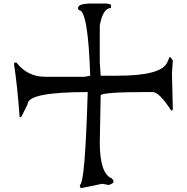

<svg xmlns="http://www.w3.org/2000/svg" viewBox="-20 -1166 1030 1055"><path d="M466.8 -1146.5Q409.2 -1143.6 409.2 -1122.1V-1116.2L414.1 -1110.4Q463.9 -1110.4 475.6 -750L444.3 -744.1H228.5Q130.9 -744.1 70.3 -822.3H61.5L56.6 -816.4Q75.2 -697.3 87.9 -522.5H96.7L131.8 -593.8Q131.8 -660.2 461.9 -660.2Q447.3 -149.4 418 -149.4L422.9 -131.8L542 -156.2L577.1 -149.4Q603.5 -157.2 603.5 -168V-173.8L594.7 -185.5Q528.3 -210.9 528.3 -383.8L533.2 -642.6Q547.9 -660.2 784.2 -660.2H819.3Q854.5 -660.2 920.9 -558.6H924.8L929.7 -564.5L924.8 -762.7L929.7 -834L916 -852.5H912.1L898.4 -822.3Q866.2 -750 625 -750H533.2L528.3 -822.3V-1026.4Q545.9 -1122.1 589.8 -1122.1V-1140.6L568.4 -1146.5Z"/></svg>

Font: Elementary Gothic 
Style: Regular
Weight: 400
Designer: Bill Roach / W.K. Roach
Version: Version 1.00 April 18, 2012, initial release